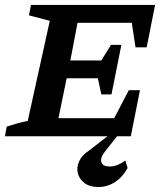

<svg xmlns="http://www.w3.org/2000/svg" viewBox="-30 -550 672 775"><path d="M-10 0 -3 -39Q19 -46 40 -52Q61 -58 82 -62L171 -466L87 -488L95 -530H596L562 -359H517L502 -458H283L254 -306H379L418 -369H460L420 -169H379L365 -234H239L206 -73H431L490 -186H535L498 0ZM367 205Q333 205 312 189.5Q291 174 284.5 150.5Q278 127 289 102Q300 77 329 58L431 -21H459L395 60Q374 86 379 104Q384 122 413 122Q429 122 445 115.5Q461 109 476 98L485 128Q465 165 434 185Q403 205 367 205Z"/></svg>

Font: Piazzolla SC SemiBold
Style: Italic
Weight: 600
Italic angle: -11.3°
Designer: Juan Pablo del Peral
Foundry: Huerta Tipografica
Version: Version 1.330